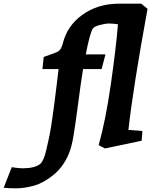

<svg xmlns="http://www.w3.org/2000/svg" viewBox="-197 -790 836 1045"><path d="M445 -658Q415 -662 396 -662Q377 -662 346.5 -654Q316 -646 308 -634Q292 -609 270 -494H377L356 -414H255Q242 -333 227.5 -221Q213 -109 202.5 -47.5Q192 14 177 48Q148 118 94 162Q40 206 -12 220.5Q-64 235 -108 235Q-152 235 -177 232L-133 120Q-95 126 -75 126Q-7 126 22 102Q41 86 54.5 28Q68 -30 74.5 -63.5Q81 -97 89 -155Q97 -213 101 -243.5Q105 -274 112.5 -336.5Q120 -399 122 -414H34L41 -480Q110 -504 118.5 -509.5Q127 -515 132 -522Q139 -534 144 -550Q167 -649 251.5 -709.5Q336 -770 450 -770H572L606 -742Q526 -304 502 -83L578 -77L574 -24L374 18L340 0Q378 -135 406 -329.5Q434 -524 445 -658Z"/></svg>

Font: Andada
Style: Bold Italic
Weight: 700
Italic angle: -8.29999°
Designer: Carolina Giovagnoli
Foundry: Carolina Giovagnoli
Version: Version 1.003